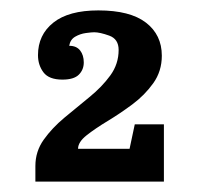

<svg xmlns="http://www.w3.org/2000/svg" viewBox="-20 -750 390 369"><path d="M130 -464H229L239 -511H295V-401H48V-431Q48 -459 64 -481.5Q80 -504 104 -524Q128 -544 152 -563.5Q176 -583 192 -605Q208 -627 208 -654Q208 -675 190 -681.5Q172 -688 161 -688Q156 -688 145 -686.5Q134 -685 124.5 -679.5Q115 -674 113 -662Q127 -662 134 -653Q141 -644 141 -630Q141 -616 131.5 -606.5Q122 -597 100 -597Q74 -597 63.5 -611Q53 -625 53 -644Q53 -683 82.5 -706.5Q112 -730 169 -730Q230 -730 260.5 -706.5Q291 -683 291 -643Q291 -613 274.5 -590Q258 -567 234.5 -549.5Q211 -532 187 -517.5Q163 -503 146.5 -490Q130 -477 130 -464Z"/></svg>

Font: Domine
Style: Bold
Weight: 700
Designer: Pablo Impallari, Rodrigo Fuenzalida, Brenda Gallo
Foundry: Pablo Impallari, Rodrigo Fuenzalida, Brenda Gallo
Version: Version 2.000